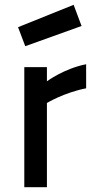

<svg xmlns="http://www.w3.org/2000/svg" viewBox="-20 -778 398 798"><path d="M81 0H175V-350C175 -350 246 -393 338 -411V-511C246 -493 175 -440 175 -440V-499H81ZM55 -665 85 -586 319 -670 286 -758Z"/></svg>

Font: TitilliumText22L
Style: 600 wt
Weight: 600
Designer: Campivisivi
Foundry: Campivisivi
Version: 1.000